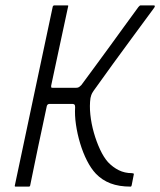

<svg xmlns="http://www.w3.org/2000/svg" viewBox="-20 -693 595 713"><path d="M38 0Q34 0 35 -4Q70 -171 105.5 -337Q141 -503 176 -669Q178 -673 181 -673Q184 -673 190.5 -673Q197 -673 205.5 -673Q214 -673 220.5 -673Q227 -673 230 -673Q235 -673 233 -669Q225 -631 217 -594.5Q209 -558 201.5 -522.5Q194 -487 186 -450Q178 -413 170 -375Q170 -372 170 -369.5Q170 -367 175 -367H263Q270 -367 274 -370Q278 -373 282 -377Q310 -415 336.5 -451Q363 -487 388.5 -522Q414 -557 440 -593Q466 -629 494 -667Q497 -670 498.5 -671.5Q500 -673 502 -673Q505 -673 512 -673Q519 -673 526.5 -673Q534 -673 541 -673Q548 -673 551 -673Q555 -673 555 -670Q555 -667 551 -662Q513 -610 475.5 -559.5Q438 -509 401.5 -458.5Q365 -408 327 -355Q321 -346 319 -340Q317 -334 316 -329Q312 -301 315.5 -267.5Q319 -234 328.5 -200.5Q338 -167 351.5 -138Q365 -109 381 -91Q399 -72 421 -61Q443 -50 470 -50Q472 -50 475 -49Q478 -48 477 -46L469 -5Q468 0 465 0Q422 0 390.5 -12Q359 -24 336 -48Q318 -67 303 -96.5Q288 -126 277.5 -161Q267 -196 262 -231Q257 -266 259 -295Q259 -303 256 -305Q253 -307 250 -307Q228 -307 206 -307Q184 -307 162 -307Q162 -307 159 -306Q156 -305 154 -300Q146 -261 138 -224.5Q130 -188 122.5 -152Q115 -116 107.5 -79.5Q100 -43 92 -4Q91 0 87 0Q84 0 77.5 0Q71 0 62.5 0Q54 0 47.5 0Q41 0 38 0Z"/></svg>

Font: Glory Thin Light
Style: Italic
Weight: 300
Italic angle: -12°
Version: Version 1.011